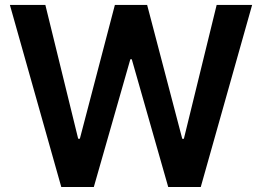

<svg xmlns="http://www.w3.org/2000/svg" viewBox="-20 -747 1047 767"><path d="M19.5 -727.3H161.2L292.3 -192.8H299L438.9 -727.3H567.8L708.1 -192.5H714.5L845.5 -727.3H987.2L782 0H652L506.4 -510.3H500.7L354.8 0H224.8Z"/></svg>

Font: Inter P Semi Bold
Style: Regular
Weight: 600
Designer: Rasmus Andersson
Foundry: rsms
Version: Version 3.018;git-588b23468